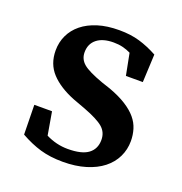

<svg xmlns="http://www.w3.org/2000/svg" viewBox="-99 -581 648 683"><g transform="rotate(20 225.0 -239.5)"><path d="M279 -287Q317 -273 343 -256.5Q369 -240 384.5 -221.5Q400 -203 406.5 -181.5Q413 -160 413 -137Q413 -105 399.5 -77Q386 -49 360 -28.5Q334 -8 296 3.5Q258 15 210 15Q162 15 124.5 4Q87 -7 48 -29L46 -141H113L128 -54Q168 -34 211 -34Q264 -34 288.5 -52.5Q313 -71 313 -105Q313 -134 292 -152Q271 -170 218 -190L172 -207Q114 -230 82.5 -264Q51 -298 51 -349Q51 -380 63.5 -406.5Q76 -433 100 -452.5Q124 -472 159 -483Q194 -494 240 -494Q283 -494 317 -484Q351 -474 386 -455L381 -349H317L301 -431Q287 -438 271 -442Q255 -446 236 -446Q195 -446 172.5 -428Q150 -410 150 -378Q150 -352 170 -335Q190 -318 246 -298Z"/></g></svg>

Font: Source Serif Pro Semibold
Style: Regular
Weight: 600
Designer: Frank Grießhammer
Foundry: Adobe Systems Incorporated
Version: Version 1.014;PS Version 1.0;hotconv 1.0.73;makeotf.lib2.5.5